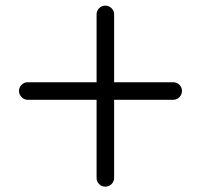

<svg xmlns="http://www.w3.org/2000/svg" viewBox="-20 -640 728 695"><path d="M606.9 -278.8H393.1V3.9Q393.1 17.1 383.8 26.4Q374.5 35.6 361.3 35.6Q348.1 35.6 338.9 26.4Q329.6 17.1 329.6 3.9V-278.8H80.6Q67.4 -278.8 58.1 -288.3Q48.8 -297.9 48.8 -310.8Q48.8 -323.7 58.1 -333Q67.4 -342.3 80.6 -342.3H329.6V-587.9Q329.6 -601.1 338.9 -610.4Q348.1 -619.6 361.3 -619.6Q374.5 -619.6 383.8 -610.1Q393.1 -600.6 393.1 -587.9V-342.3H606.9Q620.1 -342.3 629.4 -333Q638.7 -323.7 638.7 -310.8Q638.7 -297.9 629.4 -288.3Q620.1 -278.8 606.9 -278.8Z"/></svg>

Font: Chilanka
Style: Regular
Weight: 400
Designer: Santhosh Thottingal <santhosh.thottingal@gmail.com>
Foundry: Swathanthra Malayalam Computing(SMC)
Version: Version 1.3; 20181103